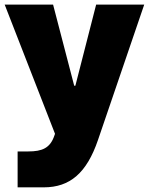

<svg xmlns="http://www.w3.org/2000/svg" viewBox="-23 -575 640 825"><path d="M213.4 0 210.4 8.3C192.4 61.5 157.7 75.7 98.6 75.7H52.7V230H165C277.8 230 349.6 168 397.9 26.9L596.7 -555.2H390.1L300.8 -206.5H295.9L205.1 -555.2H-2.9Z"/></svg>

Font: Estedad Black
Style: Regular
Weight: 900
Designer: Amin Abedi
Version: Version 7.3